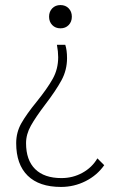

<svg xmlns="http://www.w3.org/2000/svg" viewBox="-20 -530 476 759"><path d="M174 -464Q174 -484 186.5 -497Q199 -510 219 -510Q239 -510 251.5 -497Q264 -484 264 -464Q264 -444 251.5 -431Q239 -418 219 -418Q199 -418 186.5 -431Q174 -444 174 -464ZM44 36Q44 -7 64.5 -43Q85 -79 125 -128Q167 -180 188.5 -218.5Q210 -257 210 -304Q210 -326 205 -353H238Q245 -332 245 -300Q245 -253 223 -212.5Q201 -172 159 -117Q121 -67 102 -33Q83 1 83 36Q83 103 119 138.5Q155 174 223 174Q268 174 306 153Q344 132 365 96L392 123Q364 163 318.5 186Q273 209 221 209Q135 209 89.5 164.5Q44 120 44 36Z"/></svg>

Font: Sarabun Thin
Style: Regular
Weight: 250
Designer: Suppakit Chalermlarp | Katatrad Co.,Ltd.
Foundry: Cadson Demak Co.,Ltd.
Version: Version 1.000; ttfautohint (v1.6)